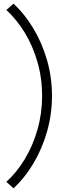

<svg xmlns="http://www.w3.org/2000/svg" viewBox="-20 -855 350 1044"><path d="M209 -334Q209 -429.7 183.8 -517.3Q158.7 -605 115 -676.8Q71.3 -748.5 14.6 -800.8L53.7 -835Q114.3 -778.8 161.1 -700.9Q208 -623 235.4 -529.1Q262.7 -435.1 262.7 -334Q262.7 -232.9 235.4 -138.2Q208 -43.5 160.9 34.9Q113.8 113.3 53.7 168.9L14.6 133.8Q71.3 82 115 9.8Q158.7 -62.5 183.8 -150.6Q209 -238.8 209 -334Z"/></svg>

Font: Reddit Sans Chocolate Light
Style: Regular
Weight: 300
Designer: Stephen Hutchings
Foundry: Reddit
Version: Version 1.013